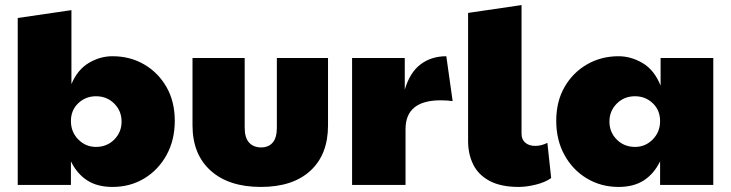

<svg xmlns="http://www.w3.org/2000/svg" viewBox="-20 -730 2886 758"><path d="M424 8Q364 8 324 -18Q284 -44 260 -93V0H50V-659L262 -690V-398Q286 -455 330.5 -481.5Q375 -508 424 -508Q494 -508 549.5 -475.5Q605 -443 637.5 -386Q670 -329 670 -253Q670 -177 637.5 -118Q605 -59 549.5 -25.5Q494 8 424 8ZM359 -150Q402 -150 431 -179Q460 -208 460 -250Q460 -292 431 -321Q402 -350 359 -350Q318 -350 289 -322.5Q260 -295 260 -252Q260 -209 289 -179.5Q318 -150 359 -150Z M1010 8Q883 8 811.5 -56.5Q740 -121 740 -235V-501H946V-226Q946 -186 963.5 -167Q981 -148 1011 -148Q1040 -148 1056.5 -167Q1073 -186 1073 -226V-501H1275V-235Q1275 -120 1205.5 -56Q1136 8 1010 8Z M1370 0V-501H1578V-376Q1598 -444 1640.5 -476Q1683 -508 1742 -508L1767 -331Q1743 -334 1720 -334Q1581 -334 1581 -220V0Z M2028 8Q1957 8 1912.5 -16Q1868 -40 1848 -81Q1828 -122 1828 -173V-679L2039 -710V-202Q2039 -179 2054 -166.5Q2069 -154 2093 -154Q2117 -154 2141 -166L2156 -27Q2132 -10 2095 -1Q2058 8 2028 8Z M2422 8Q2353 8 2297 -25.5Q2241 -59 2208.5 -118Q2176 -177 2176 -253Q2176 -329 2208.5 -386Q2241 -443 2297 -475.5Q2353 -508 2422 -508Q2471 -508 2517 -481Q2563 -454 2588 -392V-501H2796V0H2586V-93Q2562 -44 2522 -18Q2482 8 2422 8ZM2487 -150Q2528 -150 2557 -179.5Q2586 -209 2586 -252Q2586 -295 2557 -322.5Q2528 -350 2487 -350Q2444 -350 2415 -321Q2386 -292 2386 -250Q2386 -208 2415 -179Q2444 -150 2487 -150Z"/></svg>

Font: Paytone One
Style: Regular
Weight: 400
Designer: Vernon Adams
Foundry: Vernon Adams
Version: Version 1.002; ttfautohint (v1.8.4.7-5d5b);gftools[0.9.23]